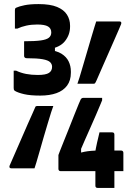

<svg xmlns="http://www.w3.org/2000/svg" viewBox="-20 -815 640 940"><path d="M359 -405Q362 -412 369 -435Q376 -458 385.5 -490.5Q395 -523 405.5 -558.5Q416 -594 425.5 -626.5Q435 -659 442 -681.5Q449 -704 451 -710Q455 -710 471.5 -710Q488 -710 508.5 -710Q529 -710 545 -710Q561 -710 565 -710Q571 -710 573 -706.5Q575 -703 573 -697Q570 -690 561 -668.5Q552 -647 538.5 -617Q525 -587 511 -554.5Q497 -522 483.5 -492Q470 -462 461 -440.5Q452 -419 448 -412Q446 -408 444 -406.5Q442 -405 438 -405Q433 -405 416 -405Q399 -405 382 -405Q365 -405 359 -405ZM241 -296Q238 -289 230.5 -265.5Q223 -242 213.5 -210Q204 -178 193.5 -142.5Q183 -107 174 -74.5Q165 -42 158 -19.5Q151 3 149 9Q145 9 129.5 9Q114 9 94.5 9Q75 9 58.5 9Q42 9 35 9Q29 9 27 5.5Q25 2 27 -4Q30 -10 39 -31.5Q48 -53 61.5 -83Q75 -113 89 -146Q103 -179 116.5 -209Q130 -239 139.5 -260.5Q149 -282 152 -289Q154 -294 156 -295Q158 -296 162 -296Q169 -296 184.5 -296Q200 -296 217 -296Q234 -296 241 -296ZM323 -684Q323 -645 298 -613.5Q273 -582 217 -574L249 -597V-550L216 -571Q257 -567 281 -552Q305 -537 316 -514.5Q327 -492 327 -465V-459Q327 -421 308.5 -396Q290 -371 256.5 -359Q223 -347 177 -347Q128 -347 98 -354Q68 -361 53 -370Q49 -373 48 -376Q47 -379 47 -384Q47 -389 47 -400.5Q47 -412 47 -426.5Q47 -441 47 -453Q47 -465 47 -469H59Q82 -458 108 -453Q134 -448 165 -448Q204 -448 219.5 -458Q235 -468 235 -488Q235 -501 225.5 -510.5Q216 -520 189 -525Q162 -530 110 -530Q105 -530 101.5 -533Q98 -536 98 -541Q98 -546 98 -562Q98 -578 98 -593Q98 -608 98 -613Q151 -613 179.5 -617Q208 -621 219.5 -630.5Q231 -640 231 -656Q231 -676 215 -685.5Q199 -695 162 -695Q133 -695 108.5 -689.5Q84 -684 65 -675H53Q53 -679 53 -691.5Q53 -704 53 -720Q53 -736 53 -748.5Q53 -761 53 -765Q53 -768 54 -772Q55 -776 61 -778Q74 -784 100.5 -789.5Q127 -795 169 -795Q226 -795 259.5 -781Q293 -767 308 -743Q323 -719 323 -690ZM540 105Q536 105 524.5 105Q513 105 499 105Q485 105 473.5 105Q462 105 458 105Q453 105 450 102.5Q447 100 447 94V-75Q447 -77 449.5 -89.5Q452 -102 455.5 -118Q459 -134 462.5 -147.5Q466 -161 467 -167H529Q535 -167 537.5 -164Q540 -161 540 -156V54Q540 61 540 79Q540 97 540 105ZM584 23H277Q272 23 269 20Q266 17 266 12V-56Q266 -57 273.5 -76Q281 -95 293 -125Q305 -155 318.5 -188.5Q332 -222 344 -253Q356 -284 365 -305Q374 -326 375 -328Q378 -333 381.5 -334.5Q385 -336 389 -336Q393 -336 406 -336Q419 -336 434.5 -336Q450 -336 463 -336Q476 -336 480 -336V-324Q479 -321 470.5 -301Q462 -281 449.5 -251.5Q437 -222 422.5 -190Q408 -158 395 -128Q382 -98 373 -77Q364 -56 362 -51L377 -106V-48L361 -63Q378 -69 393.5 -72Q409 -75 427 -76.5Q445 -78 468 -78H573Q578 -78 581 -75Q584 -72 584 -67Q584 -63 584 -50.5Q584 -38 584 -22.5Q584 -7 584 6Q584 19 584 23Z"/></svg>

Font: Recursive Monospace
Style: Bold
Weight: 700
Version: Version 1.047